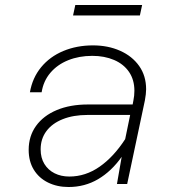

<svg xmlns="http://www.w3.org/2000/svg" viewBox="-20 -738 690 770"><path d="M468 -109Q427 -51 373.5 -19.5Q320 12 255 12Q209 12 172.5 -6Q136 -24 115.5 -57.5Q95 -91 95 -137Q95 -192 124.5 -233Q154 -274 207.5 -296.5Q261 -319 333 -319H512L515 -335Q519 -354 519 -374Q519 -418 497.5 -449.5Q476 -481 437.5 -497.5Q399 -514 350 -514Q297 -514 253.5 -496.5Q210 -479 182 -446Q154 -413 147 -368H100Q110 -426 145 -468.5Q180 -511 234 -533.5Q288 -556 353 -556Q413 -556 461.5 -534.5Q510 -513 538 -473.5Q566 -434 566 -380Q566 -362 561 -335L490 0H449ZM258 -30Q323 -30 379.5 -69.5Q436 -109 482 -180L502 -277H331Q274 -277 231.5 -260Q189 -243 166 -212Q143 -181 143 -139Q143 -105 158 -80.5Q173 -56 199 -43Q225 -30 258 -30ZM282 -718H550L541 -676H273Z"/></svg>

Font: Azeret Mono Thin
Style: Italic
Weight: 100
Italic angle: -12°
Designer: Martin Vácha
Foundry: Displaay
Version: Version 1.000; Glyphs 3.0.3, build 3074